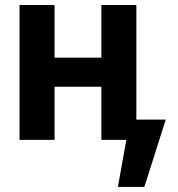

<svg xmlns="http://www.w3.org/2000/svg" viewBox="-20 -550 698 755"><path d="M425.1 -209H147.4V-323.2H425.1ZM194.5 0H56.9V-530.3H194.5ZM516.2 0H378.6V-530.3H516.2ZM547.6 185.1H443.6L491 -79.6H631.8Z"/></svg>

Font: WEMIX Pretendard Variable
Style: Regular
Weight: 400
Designer: Base glyphs from Inter by Rasmus Andersson; Hangeul glyphs from Noto Sans CJK(Source Han Sans) by Jang Soo-young and Kan
Foundry: Kil Hyung-jin
Version: Version 1.000;Glyphs 3.2 (3208)